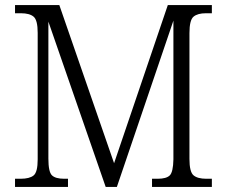

<svg xmlns="http://www.w3.org/2000/svg" viewBox="-20 -734 891 754"><path d="M39 0V-32H61Q96 -32 112 -45Q128 -58 128 -108V-605Q128 -655 112 -668.5Q96 -682 62 -682H39V-714H213L428 -93L639 -714H812V-682H789Q756 -682 740 -668.5Q724 -655 724 -604V-110Q724 -59 740 -45.5Q756 -32 790 -32H812V0H577V-32H599Q633 -32 646.5 -45Q660 -58 661 -108V-653L439 0H395L170 -649V-111Q170 -59 184 -45.5Q198 -32 232 -32H247V0Z"/></svg>

Font: Noto Serif Tamil SemiCondensed Light
Style: Regular
Weight: 300
Width: 4
Designer: Indian Type Foundry, Tom Grace, and the Monotype Design Team
Foundry: Monotype Imaging Inc.
Version: Version 2.004; ttfautohint (v1.8.4.7-5d5b)